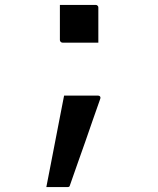

<svg xmlns="http://www.w3.org/2000/svg" viewBox="-20 -559 640 779"><path d="M379 -386Q357 -386 332 -386Q307 -386 281.5 -386Q256 -386 234 -386Q231 -386 228.5 -387.5Q226 -389 224.5 -391.5Q223 -394 223 -397V-539Q245 -539 270.5 -539Q296 -539 321 -539Q346 -539 368 -539Q372 -539 374 -537.5Q376 -536 377.5 -534Q379 -532 379 -528ZM254 200Q226 200 206 200Q186 200 168 200Q177 154 186 107.5Q195 61 204 14.5Q213 -32 222 -78.5Q231 -125 240 -171Q270 -171 291 -171Q312 -171 332.5 -171Q353 -171 378 -171Q382 -171 384.5 -169Q387 -167 387.5 -164Q388 -161 386 -156Q372 -117 357 -73.5Q342 -30 326.5 14.5Q311 59 295 103.5Q279 148 264 192Q263 197 260.5 198.5Q258 200 254 200Z"/></svg>

Font: Rec Mono Linear
Style: Regular
Weight: 400
Monospace: yes
Version: Version 1.085; ttfautohint (v1.8.4.7-5d5b)